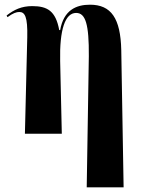

<svg xmlns="http://www.w3.org/2000/svg" viewBox="-20 -569 606 817"><path d="M349 228H506L496 -356C493 -491 453 -549 363 -549C304 -549 251 -526 236 -441H232C217 -523 181 -543 117 -543C72 -543 40 -528 8 -503L12 -496C35 -513 50 -518 62 -518C86 -518 98 -498 96 -410L86 0H243L236 -309C233 -443 257 -514 304 -514C344 -514 359 -466 358 -330Z"/></svg>

Font: Noto Serif Display ExtraCondensed ExtraBold
Style: Regular
Weight: 800
Width: 2
Designer: Monotype Design Team
Foundry: Monotype Imaging Inc.
Version: Version 2.009